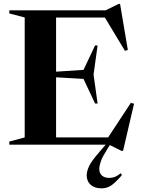

<svg xmlns="http://www.w3.org/2000/svg" viewBox="-20 -770 751 1022"><path d="M29.5 0V-16.5L111.5 -38.5V-677L29.5 -698.5V-715H542L612.5 -749.5H619L660.5 -504L645 -499.5L538.5 -676.5H278.5V-388.5L424.5 -398L486 -528H499.5L478 -373L499.5 -219H486L424.5 -350L278.5 -358.5V-38.5H555.5L676.5 -222.5L693.5 -218L635 33H626.5L564.5 2L552 22.5Q525.5 64 517.2 87.2Q509 110.5 508.5 129.5Q508.5 152 522.8 164.5Q537 177 561 177Q572.5 177 587 173Q601.5 169 622.5 152L629 162Q592.5 204.5 570 218.5Q547.5 232.5 520.5 232.5Q484 232.5 462.8 213.8Q441.5 195 441.5 163.5Q441.5 142 453.8 115.2Q466 88.5 509 39L542.5 0Z"/></svg>

Font: Newsreader Display SemiBold
Style: Regular
Weight: 600
Designer: Hugues Gentile
Foundry: Production Type
Version: Version 1.001